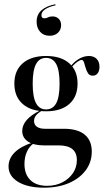

<svg xmlns="http://www.w3.org/2000/svg" viewBox="-20 -691 502 904"><path d="M187.9 192.7Q110.5 192.7 65.3 165.3Q20.2 137.9 20.2 92.7Q20.2 55.6 48.8 27Q77.4 -1.6 132.3 -19.4L137.9 -15.3Q118.5 -2.4 106.9 23Q95.2 48.4 95.2 80.6Q95.2 129.8 123 156.9Q150.8 183.9 201.6 183.9Q241.9 183.9 273.4 167.7Q304.8 151.6 323.4 124.2Q341.9 96.8 341.9 62.9Q341.9 28.2 320.6 10.9Q299.2 -6.5 255.6 -6.5H185.5Q138.7 -6.5 111.7 -24.6Q84.7 -42.7 84.7 -74.2Q84.7 -101.6 105.6 -125.8Q126.6 -150 167.7 -170.2L176.6 -169.4Q157.3 -158.1 148.8 -146.4Q140.3 -134.7 140.3 -121Q140.3 -104 153.6 -94.4Q166.9 -84.7 191.9 -84.7H280.6Q345.2 -84.7 378.6 -57.3Q412.1 -29.8 412.1 22.6Q412.1 72.6 383.5 110.9Q354.8 149.2 304.4 171Q254 192.7 187.9 192.7ZM196.8 -166.9Q126.6 -166.9 87.1 -201.2Q47.6 -235.5 47.6 -297.6Q47.6 -358.9 87.1 -393.1Q126.6 -427.4 196.8 -427.4Q266.9 -427.4 306 -393.1Q345.2 -358.9 345.2 -297.6Q345.2 -235.5 306 -201.2Q266.9 -166.9 196.8 -166.9ZM196.8 -175.8Q229 -175.8 244.8 -205.2Q260.5 -234.7 260.5 -297.6Q260.5 -359.7 244.8 -389.1Q229 -418.5 196.8 -418.5Q165.3 -418.5 149.6 -389.1Q133.9 -359.7 133.9 -297.6Q133.9 -234.7 149.6 -205.2Q165.3 -175.8 196.8 -175.8ZM416.9 -334.7Q401.6 -334.7 394.4 -346Q387.1 -357.3 383.1 -371.8Q379 -386.3 375.4 -397.6Q371.8 -408.9 362.9 -408.9Q358.1 -408.9 346.8 -401.6Q335.5 -394.4 324.2 -382.3Q312.9 -370.2 306.5 -353.2L301.6 -359.7Q315.3 -388.7 342.7 -408.1Q370.2 -427.4 398.4 -427.4Q421.8 -427.4 435.1 -413.7Q448.4 -400 448.4 -376.6Q448.4 -357.3 439.9 -346Q431.5 -334.7 416.9 -334.7ZM240.3 -671 241.9 -666.1Q211.3 -659.7 193.1 -647.6Q175 -635.5 175 -619.4Q175 -604.8 188.7 -604.8Q198.4 -604.8 206.5 -609.3Q214.5 -613.7 227.4 -613.7Q245.2 -613.7 256.5 -602.4Q267.7 -591.1 267.7 -572.6Q267.7 -550.8 252.8 -536.7Q237.9 -522.6 213.7 -522.6Q185.5 -522.6 169 -541.1Q152.4 -559.7 152.4 -588.7Q152.4 -622.6 175.4 -642.7Q198.4 -662.9 240.3 -671Z"/></svg>

Font: Playfair 144pt SemiCondensed Medium
Style: Regular
Weight: 500
Width: 4
Designer: Claus Eggers Sørensen
Foundry: Claus Eggers Sørensen
Version: Version 2.203